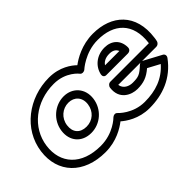

<svg xmlns="http://www.w3.org/2000/svg" viewBox="-83 -870 1226 1226"><g transform="rotate(-45 530.5 -256.5)"><path d="M593.8 -426.6C595.8 -428.5 676.1 -503 791 -503C935.9 -503 1029.2 -422.1 1007.7 -257H659.7C644.6 -257 632.8 -242.7 631.4 -232C618.2 -134.4 697.2 -101 749.7 -101C804.7 -101 841.9 -113.7 886.8 -152.5L967.3 -109.3C905 -38.5 823.4 -10 724.4 -10C617.2 -10 551.6 -81.9 549.2 -84.6C538.9 -94.3 525.3 -92 514.6 -83.7C509.8 -78.9 440.5 -10 327.4 -10C153.4 -10 63.3 -112.9 82.6 -256C102.1 -400.2 231.8 -503 394 -503C503.2 -503 557.6 -431.8 559.8 -428.8C567.9 -419.7 582.3 -420 593.8 -426.6ZM882 -207C877.5 -205.7 873.2 -203.3 869.8 -200.1C823.5 -156.8 808.7 -151 756.4 -151C724.5 -151 686.9 -166.9 681.1 -207ZM896 -207H1025C1036.2 -207 1048.8 -215.6 1052.5 -227.9C1055.5 -237.9 1056.6 -248.7 1057.6 -256C1083.9 -450.2 964.9 -553 797.8 -553C696.2 -553 619.9 -506.3 585.3 -480.4C559 -506.1 498.1 -553 400.8 -553C217 -553 56.4 -431.8 32.6 -256C9.2 -83.1 124.5 40 320.6 40C420.3 40 492.1 -5.3 526.5 -32.2C554 -8.2 620.8 40 717.6 40C837 40 947 -0.1 1024.8 -106.2C1035.6 -120.8 1029.9 -135.7 1019.3 -141.4L899.9 -205.4C899.1 -205.8 897.4 -206.6 896 -207ZM671.2 -305H866.2C876 -305 895.1 -310.8 894.8 -333.7C894 -399.5 850.1 -438 787.2 -438C714.8 -438 661.8 -391.7 649.9 -331.6C647.3 -318.7 654.7 -305 671.2 -305ZM710 -355C722.1 -373.3 743.7 -388 780.5 -388C811.8 -388 830.3 -376.5 839.2 -355ZM217.6 -256C206.4 -173.1 257.7 -111 343 -111C425.4 -111 495.4 -172.8 506.6 -256C518 -340.6 461.7 -402 382.4 -402C302.1 -402 229.1 -340.7 217.6 -256ZM267.6 -256C275.4 -313.3 321.8 -352 375.6 -352C428.2 -352 464.4 -313.4 456.6 -256C448.9 -199.2 405.4 -161 349.8 -161C291.1 -161 259.9 -198.9 267.6 -256Z"/></g></svg>

Font: Hussar Techniczny
Style: Bold 
Weight: 700
Foundry: Cannot Into Space Fonts
Version: Version 0.77